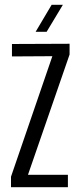

<svg xmlns="http://www.w3.org/2000/svg" viewBox="-20 -783 337 803"><path d="M26 0V-44L199 -548L30 -547V-599L271 -600V-555L97 -52H264V0ZM129 -650 196 -763H243L175 -650Z"/></svg>

Font: Big Shoulders Display
Style: Regular
Weight: 400
Designer: Patric King
Foundry: XO Type Co
Version: Version 1.000; ttfautohint (v1.8.2)